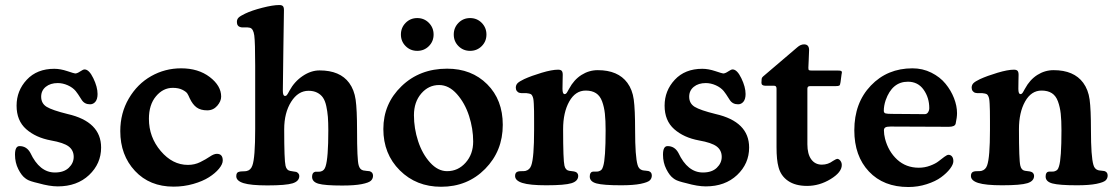

<svg xmlns="http://www.w3.org/2000/svg" viewBox="-20 -729 4427 763"><path d="M100.6 -121.6Q137.2 -43.5 198.2 -43.5Q233.9 -43.5 253.4 -62.3Q272.9 -81.1 272.9 -105.5Q272.9 -131.8 252.9 -147Q232.9 -162.1 182.6 -170.9Q122.1 -182.1 84 -215.8Q45.9 -249.5 45.9 -309.1Q45.9 -368.7 86.4 -412.1Q127 -455.6 195.8 -455.6Q219.7 -455.6 247.6 -446.3Q275.4 -437 278.8 -437Q286.6 -437 298.6 -445.1Q310.5 -453.1 315.9 -453.1Q334 -453.1 350.8 -418.2Q367.7 -383.3 367.7 -355.5Q367.7 -335 359.1 -324.7Q350.6 -314.5 337.9 -314.5Q315.9 -314.5 304.7 -332Q287.6 -359.4 280.8 -367.2Q269 -381.3 249.3 -390.1Q229.5 -398.9 209.5 -398.9Q180.2 -398.9 161.9 -384Q143.6 -369.1 143.6 -344.7Q143.6 -317.9 165.5 -304.4Q187.5 -291 248.5 -275.9Q381.8 -245.6 381.8 -142.6Q381.8 -78.6 334 -33.4Q286.1 11.7 209.5 11.7Q177.2 11.7 132.3 -1Q98.1 -8.8 86.9 -16.1Q83.5 -18.1 80.6 -20.5Q65.9 -30.8 52.7 -56.9Q39.6 -83 39.6 -114.3Q39.6 -148.4 57.6 -148.4Q85.9 -148.4 100.6 -121.6Z M699.7 -457.5Q768.1 -457.5 813.5 -422.9Q858.9 -388.2 858.9 -345.2Q858.9 -326.7 843.3 -308.6Q827.6 -290.5 803.7 -290.5Q777.3 -290.5 761.5 -302Q745.6 -313.5 733.9 -338.4Q729 -350.1 724.4 -357.4Q719.7 -364.7 704.6 -372.3Q689.5 -379.9 666.5 -379.9Q627.9 -379.9 599.9 -346.4Q571.8 -313 571.8 -256.8Q571.8 -184.1 618.7 -128.9Q665.5 -73.7 726.6 -73.7Q753.4 -73.7 775.6 -84.7Q797.9 -95.7 814 -106.7Q830.1 -117.7 841.8 -117.7Q865.2 -117.7 865.2 -91.3Q865.2 -76.7 850.3 -58.6Q835.4 -40.5 810.5 -24.7Q785.6 -8.8 748 2Q710.4 12.7 669.9 12.7Q574.7 12.7 516.4 -49.8Q458 -112.3 458 -208Q458 -279.8 491.9 -337.6Q525.9 -395.5 580.8 -426.5Q635.7 -457.5 699.7 -457.5Z M994.1 -216.3V-468.3Q994.1 -560.5 990.5 -587.9Q986.8 -615.2 973.1 -618.7Q964.8 -620.6 953.6 -620.1Q942.4 -619.6 937.5 -620.6Q921.4 -624 921.4 -641.6Q921.4 -652.3 928 -658.9Q934.6 -665.5 954.1 -674.8Q980.5 -687.5 1022.5 -698.2Q1064.5 -709 1089.8 -709Q1100.1 -709 1104.2 -704.6Q1108.4 -700.2 1108.4 -689Q1108.4 -681.6 1106.2 -542.7Q1104 -403.8 1104 -368.2Q1104 -347.7 1112.8 -347.7Q1114.7 -347.7 1116.5 -348.4Q1118.2 -349.1 1120.1 -351.6Q1122.1 -354 1123 -355.5Q1124 -356.9 1126.5 -361.6Q1128.9 -366.2 1130.4 -368.7Q1149.9 -404.8 1182.9 -427Q1215.8 -449.2 1250 -449.2Q1331.1 -449.2 1367.7 -399.4Q1387.7 -372.1 1393.3 -332.8Q1398.9 -293.5 1398.9 -210.9Q1398.9 -93.8 1405.3 -72.3Q1409.7 -55.2 1423.3 -51.8Q1429.7 -50.3 1437.5 -49.8Q1445.3 -49.3 1448.2 -48.8Q1462.4 -44.9 1462.4 -30.8Q1462.4 -19 1454.1 -11Q1445.8 -2.9 1417.5 2.7Q1389.2 8.3 1339.8 8.3Q1270.5 8.3 1245.4 1Q1220.2 -6.3 1220.2 -26.4Q1220.2 -43.5 1232.4 -46.4Q1235.4 -46.9 1244.1 -46.6Q1252.9 -46.4 1255.9 -47.9Q1269 -51.3 1273.9 -67.9Q1284.7 -101.1 1284.7 -210.4Q1284.7 -242.2 1283 -264.4Q1281.2 -286.6 1276.6 -307.6Q1272 -328.6 1263.4 -341.1Q1254.9 -353.5 1240.5 -360.8Q1226.1 -368.2 1206.1 -368.2Q1164.6 -368.2 1137 -324.5Q1109.4 -280.8 1109.4 -215.3Q1109.4 -91.8 1114.7 -70.3Q1118.7 -52.2 1133.3 -49.8Q1139.2 -48.3 1146.2 -47.6Q1153.3 -46.9 1157.2 -45.9Q1161.6 -44.4 1165.5 -40Q1169.4 -35.6 1169.4 -29.8Q1169.4 -8.8 1142.8 -0.5Q1116.2 7.8 1042.5 7.8Q976.6 7.8 947.8 -1.2Q918.9 -10.3 918.9 -28.8Q918.9 -44.4 930.2 -46.4Q934.6 -47.9 945.1 -48.1Q955.6 -48.3 960 -49.3Q976.6 -52.7 982.9 -71.3Q994.1 -101.1 994.1 -216.3Z M1592 -545.7Q1573.2 -564.5 1573.2 -591.8Q1573.2 -619.1 1592 -638.2Q1610.8 -657.2 1638.2 -657.2Q1665.5 -657.2 1684.3 -638.2Q1703.1 -619.1 1703.1 -591.8Q1703.1 -564.5 1684.3 -545.7Q1665.5 -526.9 1638.2 -526.9Q1610.8 -526.9 1592 -545.7ZM1802 -545.7Q1783.2 -564.5 1783.2 -591.8Q1783.2 -619.1 1802 -638.2Q1820.8 -657.2 1848.1 -657.2Q1875.5 -657.2 1894.3 -638.2Q1913.1 -619.1 1913.1 -591.8Q1913.1 -564.5 1894.3 -545.7Q1875.5 -526.9 1848.1 -526.9Q1820.8 -526.9 1802 -545.7ZM1503.4 -216.3Q1503.4 -316.9 1575.7 -386.5Q1647.9 -456.1 1756.8 -456.1Q1854 -456.1 1916 -394.3Q1978 -332.5 1978 -232.9Q1978 -128.9 1908 -57.9Q1837.9 13.2 1732.9 13.2Q1634.3 13.2 1568.8 -52Q1503.4 -117.2 1503.4 -216.3ZM1756.8 -48.8Q1800.3 -48.8 1830.3 -82.5Q1860.4 -116.2 1860.4 -166.5Q1860.4 -217.3 1844 -268.3Q1827.6 -319.3 1795.7 -355.2Q1763.7 -391.1 1725.1 -391.1Q1683.1 -391.1 1654.1 -357.4Q1625 -323.7 1625 -271Q1625 -218.8 1641.6 -168Q1658.2 -117.2 1689.2 -83Q1720.2 -48.8 1756.8 -48.8Z M2102.5 -212.4V-248Q2102.5 -273.9 2102.3 -288.3Q2102.1 -302.7 2101.3 -316.4Q2100.6 -330.1 2099.4 -336.2Q2098.1 -342.3 2095.7 -347.4Q2093.3 -352.5 2090.1 -354.5Q2086.9 -356.4 2081.5 -357.4Q2073.2 -359.4 2061.8 -358.9Q2050.3 -358.4 2045.4 -359.9Q2038.6 -361.3 2034.2 -366.9Q2029.8 -372.6 2029.8 -380.4Q2029.8 -391.1 2036.6 -398.2Q2043.5 -405.3 2063 -414.6Q2091.8 -427.7 2132.6 -439.9Q2173.3 -452.1 2197.8 -452.1Q2208 -452.1 2212.2 -447.5Q2216.3 -442.9 2216.3 -431.6Q2216.3 -422.4 2215.8 -407.7Q2215.3 -393.1 2215.3 -376Q2215.3 -355 2223.6 -355Q2225.1 -355 2226.3 -355.5Q2227.5 -356 2228.5 -356.4Q2229.5 -356.9 2230.7 -358.4Q2231.9 -359.9 2232.7 -360.8Q2233.4 -361.8 2234.6 -364Q2235.8 -366.2 2236.6 -367.4Q2237.3 -368.7 2239 -371.8Q2240.7 -375 2241.7 -376.5Q2260.7 -412.1 2290.8 -431.2Q2320.8 -450.2 2355.5 -450.2Q2436 -450.2 2473.1 -399.9Q2493.2 -372.6 2498.5 -333.5Q2503.9 -294.4 2503.9 -211.4Q2503.9 -106.9 2513.7 -73.7Q2518.1 -57.1 2532.2 -52.7Q2537.6 -51.3 2545.4 -50.8Q2553.2 -50.3 2557.1 -49.3Q2570.3 -45.4 2570.3 -31.7Q2570.3 -20 2562.3 -12.2Q2554.2 -4.4 2525.9 1.5Q2497.6 7.3 2448.2 7.3Q2377.4 7.3 2350.6 0Q2323.7 -7.3 2323.7 -27.3Q2323.7 -44.9 2335.4 -46.9Q2338.4 -47.4 2347.4 -47.1Q2356.4 -46.9 2359.4 -48.3Q2366.2 -50.3 2370.1 -54.2Q2374 -58.1 2377 -68.4Q2386.7 -98.6 2386.7 -210.9Q2386.7 -251 2383.8 -277.3Q2380.9 -303.7 2372.8 -325.9Q2364.7 -348.1 2348.6 -358.6Q2332.5 -369.1 2307.6 -369.1Q2266.6 -369.1 2242.2 -325.7Q2217.8 -282.2 2217.8 -215.8Q2217.8 -92.3 2223.1 -70.8Q2227.1 -52.7 2241.7 -50.3Q2247.1 -49.3 2254.4 -48.6Q2261.7 -47.9 2265.6 -46.4Q2270.5 -45.4 2274.2 -40.8Q2277.8 -36.1 2277.8 -30.3Q2277.8 -9.3 2251.2 -1Q2224.6 7.3 2150.9 7.3Q2085 7.3 2055.9 -2Q2026.9 -11.2 2026.9 -29.8Q2026.9 -44.4 2038.6 -47.4Q2042.5 -48.8 2053.2 -48.8Q2064 -48.8 2068.4 -49.8Q2085.4 -54.2 2091.3 -71.8Q2102.5 -103 2102.5 -212.4Z M2675.8 -121.6Q2712.4 -43.5 2773.4 -43.5Q2809.1 -43.5 2828.6 -62.3Q2848.1 -81.1 2848.1 -105.5Q2848.1 -131.8 2828.1 -147Q2808.1 -162.1 2757.8 -170.9Q2697.3 -182.1 2659.2 -215.8Q2621.1 -249.5 2621.1 -309.1Q2621.1 -368.7 2661.6 -412.1Q2702.1 -455.6 2771 -455.6Q2794.9 -455.6 2822.8 -446.3Q2850.6 -437 2854 -437Q2861.8 -437 2873.8 -445.1Q2885.7 -453.1 2891.1 -453.1Q2909.2 -453.1 2926 -418.2Q2942.9 -383.3 2942.9 -355.5Q2942.9 -335 2934.3 -324.7Q2925.8 -314.5 2913.1 -314.5Q2891.1 -314.5 2879.9 -332Q2862.8 -359.4 2856 -367.2Q2844.2 -381.3 2824.5 -390.1Q2804.7 -398.9 2784.7 -398.9Q2755.4 -398.9 2737.1 -384Q2718.8 -369.1 2718.8 -344.7Q2718.8 -317.9 2740.7 -304.4Q2762.7 -291 2823.7 -275.9Q2957 -245.6 2957 -142.6Q2957 -78.6 2909.2 -33.4Q2861.3 11.7 2784.7 11.7Q2752.4 11.7 2707.5 -1Q2673.3 -8.8 2662.1 -16.1Q2658.7 -18.1 2655.8 -20.5Q2641.1 -30.8 2627.9 -56.9Q2614.7 -83 2614.7 -114.3Q2614.7 -148.4 2632.8 -148.4Q2661.1 -148.4 2675.8 -121.6Z M3188.5 -155.8Q3188.5 -116.7 3203.9 -95.7Q3219.2 -74.7 3246.1 -74.7Q3270.5 -74.7 3290 -89.4Q3303.7 -97.7 3306.6 -97.7Q3314 -97.7 3319.6 -90.3Q3325.2 -83 3325.2 -73.2Q3325.2 -44.4 3280.8 -17.3Q3236.3 9.8 3187.5 9.8Q3140.6 9.8 3111.6 -10.3Q3082.5 -30.3 3073.7 -65.4Q3065.9 -93.3 3065.9 -144V-376.5Q3065.9 -388.2 3056.6 -388.2H3022.5Q3005.9 -388.2 3005.9 -399.9Q3005.9 -409.2 3006.8 -416Q3007.8 -421.4 3012.7 -425.3L3148.4 -541Q3161.6 -552.7 3175.3 -552.7Q3195.3 -552.7 3195.3 -529.8Q3195.3 -522.9 3193.8 -491.5Q3192.4 -460 3192.4 -459.5Q3192.4 -451.7 3194.8 -450.2Q3197.3 -448.7 3206.5 -448.7H3308.6Q3318.4 -448.7 3322 -447.3Q3325.7 -445.8 3325.7 -440.9Q3325.7 -438.5 3324.2 -432.6L3320.3 -402.8Q3318.8 -391.1 3315.4 -388.9Q3312 -386.7 3299.3 -386.7H3198.7Q3188.5 -386.7 3188.5 -376.5Z M3606 -457.5Q3646.5 -457.5 3681.2 -440.2Q3715.8 -422.9 3737.5 -396.2Q3759.3 -369.6 3771.2 -338.9Q3783.2 -308.1 3783.2 -279.3Q3783.2 -262.7 3777.8 -237.8Q3774.9 -225.1 3750.5 -225.1L3518.6 -226.1Q3504.4 -226.1 3498.5 -222.7Q3492.7 -219.2 3492.7 -210.9Q3492.7 -195.3 3497.1 -177.7Q3510.3 -127 3545.4 -94.7Q3580.6 -62.5 3631.3 -62.5Q3654.8 -62.5 3676.3 -70.6Q3697.8 -78.6 3709.7 -88.1Q3721.7 -97.7 3732.7 -105.7Q3743.7 -113.8 3749 -113.8Q3757.8 -113.8 3763.2 -107.2Q3768.6 -100.6 3768.6 -88.4Q3768.6 -75.7 3755.4 -58.3Q3742.2 -41 3720 -24.7Q3697.8 -8.3 3662.8 2.9Q3627.9 14.2 3589.8 14.2Q3491.2 14.2 3433.1 -47.4Q3375 -108.9 3375 -211.4Q3375 -320.3 3440.7 -388.9Q3506.3 -457.5 3606 -457.5ZM3654.8 -275.4Q3663.6 -275.4 3668.2 -283Q3672.9 -290.5 3672.9 -299.3Q3672.9 -340.8 3650.4 -372.6Q3627.9 -404.3 3587.9 -404.3Q3525.4 -404.3 3499.5 -330.6Q3492.2 -308.6 3492.2 -288.6Q3492.2 -280.3 3499.3 -278.3Q3506.3 -276.4 3524.4 -276.4Z M3914.1 -212.4V-248Q3914.1 -273.9 3913.8 -288.3Q3913.6 -302.7 3912.8 -316.4Q3912.1 -330.1 3910.9 -336.2Q3909.7 -342.3 3907.2 -347.4Q3904.8 -352.5 3901.6 -354.5Q3898.4 -356.4 3893.1 -357.4Q3884.8 -359.4 3873.3 -358.9Q3861.8 -358.4 3856.9 -359.9Q3850.1 -361.3 3845.7 -366.9Q3841.3 -372.6 3841.3 -380.4Q3841.3 -391.1 3848.1 -398.2Q3855 -405.3 3874.5 -414.6Q3903.3 -427.7 3944.1 -439.9Q3984.9 -452.1 4009.3 -452.1Q4019.5 -452.1 4023.7 -447.5Q4027.8 -442.9 4027.8 -431.6Q4027.8 -422.4 4027.3 -407.7Q4026.9 -393.1 4026.9 -376Q4026.9 -355 4035.2 -355Q4036.6 -355 4037.8 -355.5Q4039.1 -356 4040 -356.4Q4041 -356.9 4042.2 -358.4Q4043.5 -359.9 4044.2 -360.8Q4044.9 -361.8 4046.1 -364Q4047.4 -366.2 4048.1 -367.4Q4048.8 -368.7 4050.5 -371.8Q4052.2 -375 4053.2 -376.5Q4072.3 -412.1 4102.3 -431.2Q4132.3 -450.2 4167 -450.2Q4247.6 -450.2 4284.7 -399.9Q4304.7 -372.6 4310.1 -333.5Q4315.4 -294.4 4315.4 -211.4Q4315.4 -106.9 4325.2 -73.7Q4329.6 -57.1 4343.8 -52.7Q4349.1 -51.3 4356.9 -50.8Q4364.7 -50.3 4368.7 -49.3Q4381.8 -45.4 4381.8 -31.7Q4381.8 -20 4373.8 -12.2Q4365.7 -4.4 4337.4 1.5Q4309.1 7.3 4259.8 7.3Q4189 7.3 4162.1 0Q4135.3 -7.3 4135.3 -27.3Q4135.3 -44.9 4147 -46.9Q4149.9 -47.4 4158.9 -47.1Q4168 -46.9 4170.9 -48.3Q4177.7 -50.3 4181.6 -54.2Q4185.5 -58.1 4188.5 -68.4Q4198.2 -98.6 4198.2 -210.9Q4198.2 -251 4195.3 -277.3Q4192.4 -303.7 4184.3 -325.9Q4176.3 -348.1 4160.2 -358.6Q4144 -369.1 4119.1 -369.1Q4078.1 -369.1 4053.7 -325.7Q4029.3 -282.2 4029.3 -215.8Q4029.3 -92.3 4034.7 -70.8Q4038.6 -52.7 4053.2 -50.3Q4058.6 -49.3 4065.9 -48.6Q4073.2 -47.9 4077.1 -46.4Q4082 -45.4 4085.7 -40.8Q4089.4 -36.1 4089.4 -30.3Q4089.4 -9.3 4062.7 -1Q4036.1 7.3 3962.4 7.3Q3896.5 7.3 3867.4 -2Q3838.4 -11.2 3838.4 -29.8Q3838.4 -44.4 3850.1 -47.4Q3854 -48.8 3864.7 -48.8Q3875.5 -48.8 3879.9 -49.8Q3897 -54.2 3902.8 -71.8Q3914.1 -103 3914.1 -212.4Z"/></svg>

Font: Cooper* SemiBold
Style: Regular
Weight: 600
Designer: Owen Earl
Foundry: indestructible type*
Version: Version 0.001